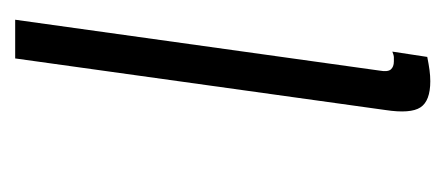

<svg xmlns="http://www.w3.org/2000/svg" viewBox="-187 -390 587 253"><g transform="rotate(-90 106.5 -263.5)"><path d="M156 -537 88 -49Q83 -16 91.5 -3Q100 10 126 10Q133 10 140.5 9Q148 8 158 6L165 -40Q160 -38 157.5 -38Q155 -38 152 -38Q145 -38 141.5 -42Q138 -46 140 -57L207 -537Z"/></g></svg>

Font: Secuela Light
Style: Italic
Weight: 300
Italic angle: -8°
Designer: Fernando Haro
Foundry: deFharo
Version: Version 1.708